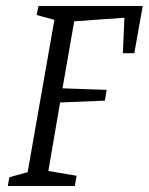

<svg xmlns="http://www.w3.org/2000/svg" viewBox="-20 -619 495 639"><path d="M427 -442H389L394 -560L227 -548L188 -325L335 -320L329 -284L180 -278L141 -50L235 -34L229 0H6L11 -29L72 -46L161 -553L102 -569L108 -599H455Z"/></svg>

Font: Grenze Light
Style: Italic
Weight: 300
Italic angle: -10°
Designer: Renata Polastri
Foundry: Omnibus-Type
Version: Version 1.002; ttfautohint (v1.8)